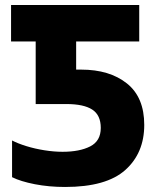

<svg xmlns="http://www.w3.org/2000/svg" viewBox="-20 -734 633 764"><path d="M239 10Q175 10 118.5 -1Q62 -12 28 -29V-175Q51 -163 85 -152.5Q119 -142 157 -136Q195 -130 229 -130Q297 -130 339 -151.5Q381 -173 381 -225Q381 -276 347 -298Q313 -320 244 -320H122V-569H24V-714H534V-569H283V-457H303Q416 -457 485 -402Q554 -347 554 -237Q554 -125 478.5 -57.5Q403 10 239 10Z"/></svg>

Font: Noto Sans ExtraBold
Style: Regular
Weight: 800
Designer: Monotype Design Team
Foundry: Monotype Imaging Inc.
Version: Version 2.007